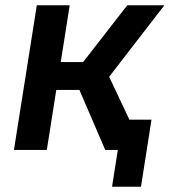

<svg xmlns="http://www.w3.org/2000/svg" viewBox="-20 -570 645 730"><path d="M33 0H158L194 -228H282L380 0H428L406 140H516L556 -115H472L395 -278L605 -550H464L296 -334H211L245 -550H120Z"/></svg>

Font: JetBrains Mono
Style: Bold Italic
Weight: 558
Italic angle: -9°
Monospace: yes
Designer: Philipp Nurullin, Konstantin Bulenkov
Foundry: JetBrains
Version: Version 2.305